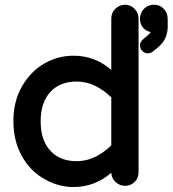

<svg xmlns="http://www.w3.org/2000/svg" viewBox="-20 -749 711 791"><path d="M283.2 -519.5Q371.1 -519.5 438.5 -460.9V-672.9Q438.5 -696.3 455.1 -712.9Q472.7 -729.5 495.1 -729.5Q517.6 -729.5 534.2 -712.9Q550.8 -695.3 550.8 -672.9V-39.1Q550.8 -15.6 534.7 0.5Q518.6 16.6 495.6 16.6Q472.7 16.6 455.1 0Q439.5 -15.6 438.5 -37.1Q370.1 21.5 283.2 21.5Q220.7 21.5 164.1 -10.7Q104.5 -43.9 69.8 -106.4Q35.2 -168.9 35.2 -250Q35.2 -331.1 70.3 -392.6Q105.5 -454.1 161.6 -486.8Q217.8 -519.5 283.2 -519.5ZM596.7 -611.3 600.6 -617.2Q584 -620.1 572.3 -631.8Q556.6 -647.5 556.6 -670.9Q556.6 -695.3 573.2 -712.9Q589.8 -729.5 614.3 -729.5Q639.6 -729.5 655.3 -711.9Q670.9 -695.3 670.9 -669.9V-639.6Q670.9 -600.6 648.4 -571.3Q633.8 -554.7 610.4 -537.1Q600.6 -529.3 587.9 -529.3Q575.2 -529.3 565.4 -540Q556.6 -549.8 556.6 -563.5Q556.6 -577.1 573.2 -590.3Q589.8 -603.5 596.7 -611.3ZM295.9 -413.1Q226.6 -413.1 187.5 -370.1Q147.5 -327.1 147.5 -249Q147.5 -167 191.4 -124Q229.5 -85 295.9 -85Q353.5 -85 406.2 -123Q423.8 -135.7 438.5 -150.4V-347.7Q409.2 -377 372.6 -395Q335.9 -413.1 295.9 -413.1Z"/></svg>

Font: FakePearl
Style: SemiBold
Weight: 400
Version: Version 1.2